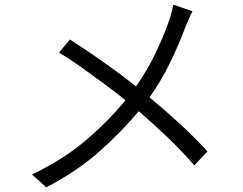

<svg xmlns="http://www.w3.org/2000/svg" viewBox="-20 -775 1040 822"><path d="M279 -606Q323 -578 374 -543Q425 -508 474.5 -472Q524 -436 562 -405Q612 -476 646 -547.5Q680 -619 703 -684Q708 -698 713.5 -718.5Q719 -739 722 -755L804 -727Q797 -714 788 -693Q779 -672 773 -657Q748 -590 710 -510.5Q672 -431 620 -358Q687 -303 750.5 -244.5Q814 -186 868 -127L812 -67Q756 -131 697.5 -187Q639 -243 574 -299Q503 -213 406 -127Q309 -41 178 27L117 -28Q249 -91 346 -173Q443 -255 517 -346Q480 -376 431.5 -412Q383 -448 332 -484.5Q281 -521 233 -550Z"/></svg>

Font: Source Han Sans SC Normal
Style: Regular
Weight: 350
Designer: Ryoko NISHIZUKA 西塚涼子 (kana, bopomofo & ideographs); Paul D. Hunt (Latin, Greek & Cyrillic); Sandoll Communications 산돌커뮤니
Foundry: Adobe
Version: Version 2.004;hotconv 1.0.118;makeotfexe 2.5.65603